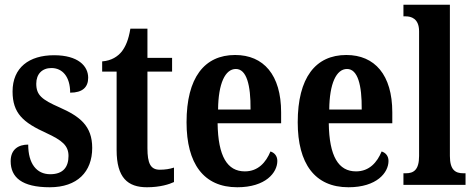

<svg xmlns="http://www.w3.org/2000/svg" viewBox="-20 -780 1998 810"><path d="M190 10C306 10 369 -55 369 -156C369 -249 317 -289 231 -327C156 -360 133 -379 133 -427C133 -468 158 -493 197 -493C243 -493 276 -457 276 -389C328 -389 352 -412 352 -452C352 -502 309 -547 208 -547C103 -547 33 -495 33 -394C33 -302 78 -263 175 -219C242 -188 269 -166 269 -122C269 -76 247 -45 192 -45C134 -45 99 -90 99 -170C59 -170 25 -151 25 -100C25 -32 72 10 190 10Z M600 10C656 10 695 -3 714 -12V-73C696 -67 676 -64 654 -64C615 -64 602 -91 602 -155V-478H706V-536H602V-659H530C522 -610 509 -583 494 -563C477 -542 451 -524 411 -521V-478H472V-147C472 -30 519 10 600 10Z M981 10C1101 10 1150 -52 1150 -101C1150 -123 1137 -136 1121 -141C1102 -95 1069 -57 1013 -57C939 -57 900 -120 898 -260H1166V-306C1166 -464 1092 -548 972 -548C842 -548 767 -452 767 -264C767 -90 839 10 981 10ZM1037 -318H900C901 -428 930 -489 975 -489C1020 -489 1038 -422 1037 -318Z M1450 10C1570 10 1619 -52 1619 -101C1619 -123 1606 -136 1590 -141C1571 -95 1538 -57 1482 -57C1408 -57 1369 -120 1367 -260H1635V-306C1635 -464 1561 -548 1441 -548C1311 -548 1236 -452 1236 -264C1236 -90 1308 10 1450 10ZM1506 -318H1369C1370 -428 1399 -489 1444 -489C1489 -489 1507 -422 1506 -318Z M1682 0H1944V-49H1935C1901 -49 1878 -63 1878 -122V-760H1682V-711H1692C1713 -711 1748 -703 1748 -648V-122C1748 -63 1725 -49 1692 -49H1682Z"/></svg>

Font: Noto Serif Tamil ExtraCondensed
Style: Bold Italic
Weight: 700
Width: 2
Italic angle: -12°
Designer: Indian Type Foundry, Tom Grace, and the Monotype Design Team
Foundry: Monotype Imaging Inc.
Version: Version 2.003